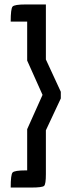

<svg xmlns="http://www.w3.org/2000/svg" viewBox="-20 -777 308 862"><path d="M186 5Q186 50 178 57.5Q170 65 120 65H28Q28 7 36.5 -2.5Q45 -12 95 -12H102V-197L171 -351L102 -505V-680H28Q28 -738 36.5 -747.5Q45 -757 95 -757H186V-510L253 -365V-335L186 -192Z"/></svg>

Font: Economica
Style: Bold
Weight: 700
Designer: Vicente Lamonaca
Foundry: Vicente Lamonaca
Version: Version 1.100